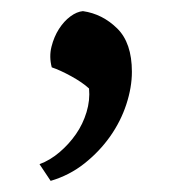

<svg xmlns="http://www.w3.org/2000/svg" viewBox="-20 -146 323 345"><path d="M51 149Q70 142 87 127.5Q104 113 116.5 95Q129 77 135.5 55.5Q142 34 140 13Q128 2 108 -9Q88 -20 73 -25Q68 -44 72.5 -62Q77 -80 86 -94Q95 -108 106.5 -116.5Q118 -125 129 -126Q164 -121 190.5 -95Q217 -69 217 -17Q217 11 207 41.5Q197 72 178 99Q159 126 132 147.5Q105 169 71 179Z"/></svg>

Font: PT Serif
Style: Regular
Weight: 400
Designer: A.Korolkova, O.Umpeleva, V.Yefimov
Foundry: ParaType Ltd
Version: Version 1.000W OFL; ttfautohint (v1.6)